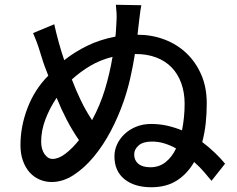

<svg xmlns="http://www.w3.org/2000/svg" viewBox="-20 -771 996 807"><path d="M612 -68Q649 -68 676 -89.5Q703 -111 720 -147Q697 -160 671.5 -168Q646 -176 619 -176Q581 -176 562.5 -159.5Q544 -143 544 -122Q544 -97 561.5 -82.5Q579 -68 612 -68ZM367 -266Q401 -329 421 -395Q441 -461 453 -532Q401 -519 359 -494Q317 -469 282 -437Q299 -392 320 -348.5Q341 -305 367 -266ZM201 -103Q226 -103 254.5 -124.5Q283 -146 312 -182Q283 -224 260 -268.5Q237 -313 218 -360Q189 -317 171 -269.5Q153 -222 153 -176Q153 -144 167 -123.5Q181 -103 201 -103ZM558 -625Q618 -625 671 -605Q724 -585 763.5 -547.5Q803 -510 826 -457Q849 -404 849 -337Q849 -292 844.5 -251.5Q840 -211 830 -174Q859 -152 883.5 -128.5Q908 -105 926 -83L869 -11Q855 -28 837 -49Q819 -70 796 -90Q767 -40 723 -12Q679 16 616 16Q545 16 503 -18Q461 -52 461 -114Q461 -140 472 -164Q483 -188 503.5 -207.5Q524 -227 552.5 -238.5Q581 -250 615 -250Q651 -250 683.5 -242.5Q716 -235 745 -223Q756 -278 756 -335Q756 -382 742 -421Q728 -460 701.5 -487.5Q675 -515 636.5 -529.5Q598 -544 550 -544H547Q539 -493 527.5 -442.5Q516 -392 500 -346Q478 -282 446 -221Q414 -160 374 -112Q334 -64 289 -35Q244 -6 197 -6Q170 -6 146 -16.5Q122 -27 104.5 -46.5Q87 -66 76.5 -95Q66 -124 66 -161Q66 -240 96 -318Q126 -396 183 -453Q175 -473 168 -492Q161 -511 156 -528Q148 -554 141 -575.5Q134 -597 119 -632L208 -669Q216 -633 226.5 -594.5Q237 -556 250 -518Q294 -553 347.5 -579Q401 -605 465 -617Q467 -631 467.5 -644.5Q468 -658 469 -670Q471 -697 470 -714Q469 -731 467 -751L574 -749Q570 -729 567.5 -706Q565 -683 563 -669Z"/></svg>

Font: Kinto Sans Med
Style: Regular
Weight: 500
Designer: Authors: Ryoko NISHIZUKA  (kana & ideographs); Paul D. Hunt (Latin, Greek & Cyrillic); Wenlong ZHANG  (bopomofo); Sandol
Foundry: Adobe Systems Incorporated, ookami Inc.
Version: Version 0.001